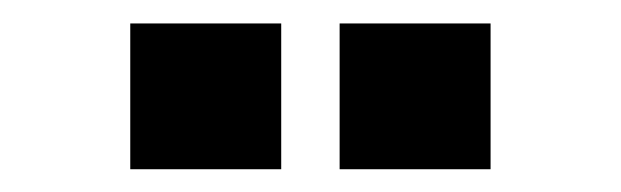

<svg xmlns="http://www.w3.org/2000/svg" viewBox="-20 -759 540 167"><path d="M93.3 -738.6H224.6V-611.8H93.3ZM275.4 -738.6H406.7V-611.8H275.4Z"/></svg>

Font: TASA Explorer VF
Style: Regular
Weight: 400
Designer: Weizhong Zhang
Foundry: Local Remote
Version: Version 1.000;Glyphs 3.2 (3192)